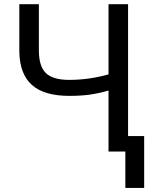

<svg xmlns="http://www.w3.org/2000/svg" viewBox="-20 -731 757 926"><path d="M675.3 175.3H584.5V-74.7H675.3ZM597.7 -710.9V0H503.4V-294.4Q452.1 -279.8 410.2 -274.2Q368.2 -268.6 314.5 -268.6Q192.9 -268.6 133.8 -321.3Q74.7 -374 73.2 -482.9V-710.9H167.5V-485.4Q168 -411.1 201.4 -378.4Q234.9 -345.7 314.5 -345.7Q407.2 -345.7 503.4 -372.1V-710.9Z"/></svg>

Font: Mardoto
Style: Regular
Weight: 400
Designer: Christian Robertson, Vahan Hovhannisyan
Foundry: Google
Version: Version 1.000